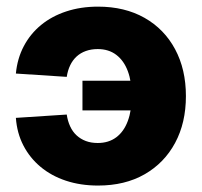

<svg xmlns="http://www.w3.org/2000/svg" viewBox="-20 -559 621 590"><path d="M281.2 11.2Q227.5 11.2 182.6 -3.7Q137.7 -18.6 104.5 -46.4Q71.3 -74.2 51.8 -112.1Q32.2 -149.9 28.8 -196.8L185.1 -207Q188 -187 195.6 -170.7Q203.1 -154.3 215.3 -143.1Q227.5 -131.8 243.7 -125.7Q259.8 -119.6 280.3 -119.6Q314 -119.6 337.4 -137.2Q360.8 -154.8 372.8 -187.3Q384.8 -219.7 384.8 -263.7Q384.8 -308.1 372.8 -340.3Q360.8 -372.6 337.4 -390.4Q314 -408.2 280.3 -408.2Q260.3 -408.2 243.9 -402.3Q227.5 -396.5 215.3 -385.3Q203.1 -374 195.6 -358.2Q188 -342.3 185.1 -322.8L28.8 -333Q33.2 -379.4 53.2 -417.2Q73.2 -455.1 106.2 -482.2Q139.2 -509.3 183.6 -523.9Q228 -538.6 281.2 -538.6Q363.3 -538.6 424.1 -504.2Q484.9 -469.7 518.1 -407.7Q551.3 -345.7 551.3 -263.7Q551.3 -181.6 518.1 -119.9Q484.9 -58.1 424.3 -23.4Q363.8 11.2 281.2 11.2ZM392.6 -219.7H233.4V-311H392.6Z"/></svg>

Font: Inter 24pt ExtraBold
Style: Regular
Weight: 800
Designer: Rasmus Andersson
Foundry: rsms
Version: Version 4.001;git-66647c0bb